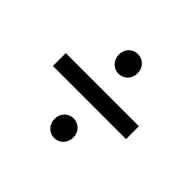

<svg xmlns="http://www.w3.org/2000/svg" viewBox="-125 -766 832 832"><g transform="rotate(45 291.0 -350.0)"><path d="M67 -389V-310H515V-389ZM234 -547C234 -514 259 -487 291 -487C324 -487 349 -512 349 -547C349 -582 324 -607 291 -607C259 -607 234 -582 234 -547ZM291 -93C324 -93 349 -119 349 -154C349 -187 324 -213 291 -213C259 -213 234 -187 234 -154C234 -119 259 -93 291 -93Z"/></g></svg>

Font: Malon Grotesk Med
Style: Regular
Weight: 500
Designer: Julieta Ulanovsky
Foundry: Julieta Ulanovsky
Version: Version 7.200